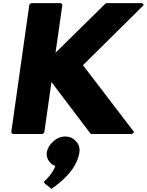

<svg xmlns="http://www.w3.org/2000/svg" viewBox="-20 -852 942 1231"><path d="M327 50 319 57C300 74 284 99 280 125C277 148 284 170 297 185L303 192C312 202 321 207 335 213C315 264 273 302 264 311L260 315L269 326L310 359L313 357C328 346 343 335 359 322L367 315C425 266 478 201 489 125C493 99 486 74 470 57L464 50C448 33 425 23 398 23C372 23 346 33 327 50ZM840 -5 512 -434 902 -820 892 -832H660L650 -823L336 -514L380 -822L371 -832H179L168 -822L52 -3L61 7H253L264 -3L310 -326L555 -2L563 7H826Z"/></svg>

Font: Hussar Woodtype
Style: UltraObl
Weight: 900
Foundry: Cannot Into Space Fonts
Version: Version 1.07